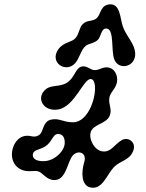

<svg xmlns="http://www.w3.org/2000/svg" viewBox="-20 -802 672 884"><path d="M326 -511C283 -463 204 -515 250 -577C274 -609 312 -607 328 -627C346 -649 344 -674 361 -691C382 -712 407 -701 426 -719C445 -737 442 -780 487 -782C532 -784 533 -722 544 -685C556 -644 590 -613 600 -573C619 -497 528 -471 506 -529C491 -569 506 -662 474 -670C446 -677 446 -634 431 -619C414 -602 388 -602 375 -591C351 -571 348 -536 326 -511ZM288 -421C325 -445 326 -486 354 -495C380 -503 396 -478 418 -479C440 -480 458 -498 484 -490C515 -481 526 -442 516 -414C504 -382 486 -376 483 -348C480 -319 497 -299 485 -269C469 -230 406 -231 397 -191C389 -157 417 -109 452 -105C492 -100 506 -137 541 -157C571 -174 611 -146 592 -104C573 -62 534 -63 504 -32C471 3 452 73 396 61C355 52 353 -7 368 -56C383 -104 329 -117 307 -74C287 -36 279 26 231 27C195 28 177 -7 156 -13C135 -19 109 -7 78 -21C6 -53 33 -166 94 -176C126 -181 132 -165 158 -179C182 -192 174 -241 214 -251C252 -260 273 -238 317 -239C407 -241 442 -429 400 -438C366 -445 325 -311 248 -298C180 -286 142 -352 192 -392C217 -412 257 -401 288 -421ZM246 -185C222 -184 220 -147 187 -127C160 -111 133 -113 131 -90C130 -74 143 -59 182 -60C232 -61 277 -107 278 -143C279 -172 266 -186 246 -185Z"/></svg>

Font: PicNic
Style: Regular
Weight: 400
Designer: Mariel Nils
Foundry: Velvetyne Type Foundry
Version: Version 2.000;Glyphs 3.2.3 (3260)